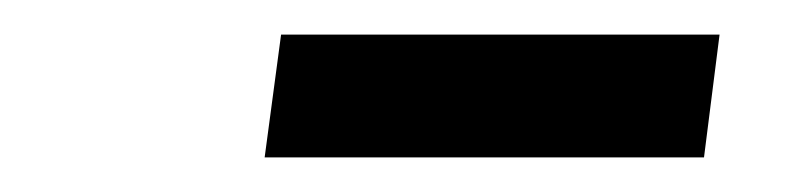

<svg xmlns="http://www.w3.org/2000/svg" viewBox="-20 -733 459 111"><path d="M142.5 -713H396L387 -642H133Z"/></svg>

Font: Merriweather 36pt
Style: Italic
Weight: 400
Italic angle: -7.8°
Version: Version 2.101